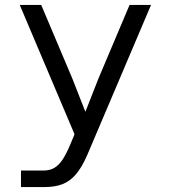

<svg xmlns="http://www.w3.org/2000/svg" viewBox="-20 -568 690 778"><path d="M273 -250 326 -115 379 -250 505 -548H592L334 59Q312 110 287.5 138.5Q263 167 232.5 178.5Q202 190 161 190H65V123H157Q182 123 200.5 112Q219 101 234 78Q249 55 265 17L282 -24L60 -548H147Z"/></svg>

Font: Azeret Mono Light
Style: Regular
Weight: 300
Designer: Martin Vácha
Foundry: Displaay
Version: Version 1.002